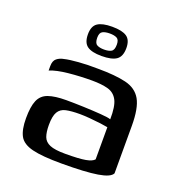

<svg xmlns="http://www.w3.org/2000/svg" viewBox="-111 -676 722 775"><g transform="rotate(20 249.5 -288.5)"><path d="M237 6Q154 6 111.5 -4.5Q69 -15 54.5 -41.5Q40 -68 40 -117Q40 -167 51.5 -194Q63 -221 91.5 -231Q120 -241 168 -241Q202 -241 243 -239.5Q284 -238 317.5 -235.5Q351 -233 361 -229Q362 -285 348.5 -310.5Q335 -336 307.5 -343.5Q280 -351 239 -351Q188 -351 138.5 -346Q89 -341 60 -329V-348Q60 -371 72.5 -381Q85 -391 103 -394Q123 -399 162.5 -402Q202 -405 245 -404Q319 -404 365 -393Q411 -382 431.5 -346Q452 -310 452 -234V-30Q443 -11 391 -2.5Q339 6 237 6ZM237 -36Q297 -36 324.5 -41Q352 -46 361 -57V-195Q352 -197 329 -200Q306 -203 281 -205Q256 -207 239 -207Q202 -207 179.5 -202Q157 -197 146.5 -179Q136 -161 136 -123Q136 -92 143 -73Q150 -54 171.5 -45Q193 -36 237 -36ZM240 -457Q198 -457 178.5 -471Q159 -485 159 -521Q159 -556 179 -569.5Q199 -583 241 -583Q284 -583 304 -569.5Q324 -556 324 -521Q324 -485 304 -471Q284 -457 240 -457ZM241 -485Q261 -485 272 -491.5Q283 -498 283 -521Q283 -542 272 -548Q261 -554 241 -554Q222 -554 210.5 -548Q199 -542 199 -521Q199 -498 210 -491.5Q221 -485 241 -485Z"/></g></svg>

Font: Genos Medium
Style: Regular
Weight: 500
Designer: Robert E. Leuschke
Foundry: Robert E. Leuschke
Version: Version 1.010; ttfautohint (v1.8.3)